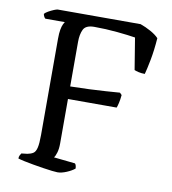

<svg xmlns="http://www.w3.org/2000/svg" viewBox="-80 -773 753 843"><g transform="rotate(10 296.5 -352.0)"><path d="M232 0Q225 0 207.5 -2Q190 -4 167.5 -7.5Q145 -11 122 -15Q99 -19 80.5 -23Q62 -27 53 -30Q53 -38 56 -44Q59 -50 62 -54L88 -57Q104 -60 114 -66.5Q124 -73 128.5 -92Q133 -111 133 -149V-578Q133 -603 136 -619Q139 -635 143.5 -644Q148 -653 150 -655H63Q59 -658 56 -664.5Q53 -671 53 -675Q58 -681 69.5 -687.5Q81 -694 93 -699Q105 -704 110 -704H479Q502 -696 525.5 -683Q549 -670 562 -656Q558 -601 549.5 -557Q541 -513 535 -492Q520 -492 507 -495Q494 -498 488 -501L465 -642Q435 -647 383.5 -652Q332 -657 281 -657Q243 -657 232.5 -635Q222 -613 222 -580V-381Q268 -382 306.5 -383.5Q345 -385 379 -387.5Q413 -390 442 -392L451 -383Q449 -362 445.5 -347Q442 -332 439 -325H222V-126Q222 -103 217 -86Q212 -69 206 -62L301 -52Q304 -50 306 -43.5Q308 -37 308 -30Q295 -19 272.5 -9.5Q250 0 232 0Z"/></g></svg>

Font: Texturina 12pt Light
Style: Regular
Weight: 300
Designer: Guillermo Torres Carreño
Foundry: Omnibus-Type
Version: Version 1.002